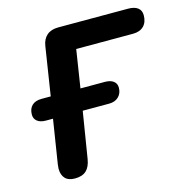

<svg xmlns="http://www.w3.org/2000/svg" viewBox="-105 -804 879 911"><g transform="rotate(-15 334.0 -348.5)"><path d="M89 -57Q89 -64 91 -78L125 -293H90Q63 -293 48 -305Q33 -317 33 -337Q33 -366 49.5 -382Q66 -398 97 -398H142L179 -635Q184 -669 205 -687Q226 -705 261 -705H604Q635 -705 651.5 -692.5Q668 -680 668 -656Q668 -622 649 -603Q630 -584 596 -584H317L288 -398H408Q435 -398 450 -386.5Q465 -375 465 -355Q465 -327 447.5 -310Q430 -293 401 -293H271L234 -65Q228 -28 208.5 -10Q189 8 153 8Q121 8 105 -9Q89 -26 89 -57Z"/></g></svg>

Font: SN Pro Bold
Style: Bold Italic
Weight: 700
Italic angle: -9°
Designer: Tobias Whetton
Foundry: Supernotes
Version: Version 1.003